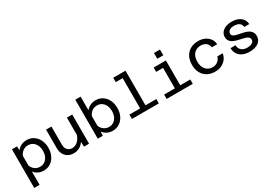

<svg xmlns="http://www.w3.org/2000/svg" viewBox="45 -1855 4461 3136"><g transform="rotate(-30 2275.0 -287.5)"><path d="M357 -562Q430.5 -562 486.2 -525.2Q542 -488.5 573.8 -423.8Q605.5 -359 605.5 -275Q605.5 -192 573.8 -127Q542 -62 486.2 -25Q430.5 12 357 12Q300.5 12 254 -11Q207.5 -34 178 -73.5V178H77V-550H173L176 -475Q205.5 -515 252.5 -538.5Q299.5 -562 357 -562ZM335 -73Q386 -73 423.8 -99Q461.5 -125 482.8 -170.5Q504 -216 504 -275Q504 -335 482.8 -380.5Q461.5 -426 423.8 -451.5Q386 -477 335 -477Q282.5 -477 240.2 -447.5Q198 -418 178 -366.5V-184.5Q198 -133 240.2 -103Q282.5 -73 335 -73Z M821.5 -550V-203.5Q821.5 -145 854.5 -109.5Q887.5 -74 941 -74Q1001.5 -74 1049.2 -118.5Q1097 -163 1124.5 -257L1141 -144Q1109.5 -66.5 1051.2 -27.2Q993 12 924 12Q861.5 12 816 -14.5Q770.5 -41 745.5 -88.2Q720.5 -135.5 720.5 -199V-550ZM1214 -550V0H1118L1113 -124V-550Z M1658 -562Q1731.5 -562 1787.2 -525.2Q1843 -488.5 1874.8 -423.8Q1906.5 -359 1906.5 -275Q1906.5 -192 1874.8 -127Q1843 -62 1787.2 -25Q1731.5 12 1658 12Q1600.5 12 1553 -12.2Q1505.5 -36.5 1476.5 -76.5L1473.5 0H1378V-735H1478.5V-477Q1508 -516.5 1554.8 -539.2Q1601.5 -562 1658 -562ZM1636 -73Q1687 -73 1724.8 -99Q1762.5 -125 1783.8 -170.5Q1805 -216 1805 -275Q1805 -335 1783.8 -380.5Q1762.5 -426 1724.8 -451.5Q1687 -477 1636 -477Q1583 -477 1540.8 -447.5Q1498.5 -418 1478.5 -365V-186Q1498.5 -134 1540.8 -103.5Q1583 -73 1636 -73Z M2224.5 0V-735H2325.5V0ZM2022 0V-82H2530V0ZM2094.5 -653V-735H2275V-653Z M2879.5 0V-550H2980.5V0ZM2677 0V-82H3170V0ZM2749.5 -468V-550H2930V-468ZM2872.5 -644V-753H2985.5V-644Z M3590.5 12Q3505.5 12 3443 -23.2Q3380.5 -58.5 3346.8 -123Q3313 -187.5 3313 -275Q3313 -363.5 3348 -428Q3383 -492.5 3445.8 -527.2Q3508.5 -562 3592.5 -562Q3659.5 -562 3713.2 -537.2Q3767 -512.5 3800.5 -467.8Q3834 -423 3839 -361H3738Q3729.5 -417 3690.2 -447.2Q3651 -477.5 3592.5 -477.5Q3539 -477.5 3498.8 -453Q3458.5 -428.5 3436.5 -383.5Q3414.5 -338.5 3414.5 -275Q3414.5 -180 3463 -125.8Q3511.5 -71.5 3590.5 -71.5Q3626.5 -71.5 3657.5 -85.8Q3688.5 -100 3710.8 -126.2Q3733 -152.5 3741 -187.5H3842.5Q3833 -126 3797.2 -81.5Q3761.5 -37 3708 -12.5Q3654.5 12 3590.5 12Z M4239.5 12Q4166.5 12 4111.2 -13.2Q4056 -38.5 4025.8 -85.2Q3995.5 -132 3994.5 -196.5H4090Q4090 -135.5 4130.8 -100.5Q4171.5 -65.5 4239 -65.5Q4296 -65.5 4330.5 -87Q4365 -108.5 4365 -145.5Q4365 -174.5 4345.2 -192Q4325.5 -209.5 4293.5 -219.5Q4261.5 -229.5 4223 -237.2Q4184.5 -245 4146 -255.2Q4107.5 -265.5 4075.5 -282Q4043.5 -298.5 4023.8 -326.8Q4004 -355 4004 -399.5Q4004 -447 4030.8 -483.5Q4057.5 -520 4107.2 -541Q4157 -562 4225 -562Q4328 -562 4390.2 -514.2Q4452.5 -466.5 4457.5 -383.5H4362.5Q4359.5 -432 4323 -458.2Q4286.5 -484.5 4225 -484.5Q4167 -484.5 4136.5 -461.5Q4106 -438.5 4106 -404Q4106 -376.5 4125.8 -361.2Q4145.5 -346 4177.5 -337.2Q4209.5 -328.5 4248.2 -322Q4287 -315.5 4325.2 -305.5Q4363.5 -295.5 4395.5 -278Q4427.5 -260.5 4447.2 -230.8Q4467 -201 4467 -153Q4467 -76 4405 -32Q4343 12 4239.5 12Z"/></g></svg>

Font: Azeret Mono Thin
Style: Regular
Weight: 100
Designer: Martin Vácha
Foundry: Displaay
Version: Version 1.002